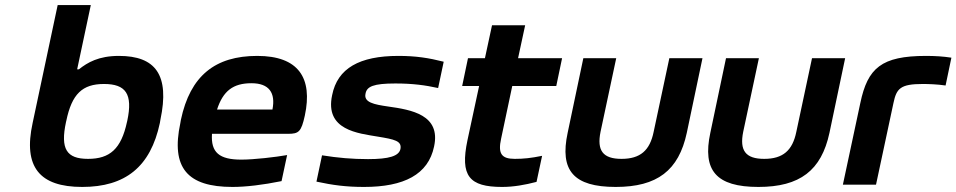

<svg xmlns="http://www.w3.org/2000/svg" viewBox="-20 -730 3781 759"><path d="M612 -244 614 -256C652 -435 594 -509 450 -509C370 -509 326 -483 292 -456H285L339 -710H208L109 -244C71 -70 136 9 305 9C475 9 575 -70 612 -244ZM241 -248 242 -252C264 -359 306 -398 391 -398C477 -398 506 -359 483 -252L482 -248C459 -141 414 -102 328 -102C243 -102 218 -141 241 -248Z M1185 -273C1217 -422 1160 -509 997 -509C831 -509 732 -431 695 -256L693 -244C655 -66 721 9 899 9C952 9 1019 1 1093 -14L1115 -117C1070 -109 984 -99 934 -99C847 -99 813 -127 818 -201H1119C1161 -201 1171 -209 1185 -273ZM838 -297C862 -371 902 -401 974 -401C1044 -401 1070 -363 1057 -297Z M1473 -190C1540 -179 1569 -173 1563 -141C1557 -113 1518 -101 1435 -101C1372 -101 1316 -106 1253 -116L1231 -12C1296 2 1348 9 1419 9C1577 9 1673 -40 1696 -151C1723 -276 1607 -296 1514 -309C1459 -317 1417 -325 1425 -360C1430 -388 1456 -400 1543 -400C1612 -400 1662 -393 1712 -382L1734 -486C1675 -501 1624 -509 1555 -509C1401 -509 1314 -460 1293 -354C1263 -215 1397 -203 1473 -190Z M2015 -102C1962 -102 1948 -123 1961 -182L2005 -390H2179L2202 -500H2028L2056 -630H1925L1897 -500H1830L1807 -390H1874L1828 -176C1798 -34 1835 9 1965 9C2010 9 2055 1 2101 -11L2123 -114C2079 -105 2050 -102 2015 -102Z M2224 -205C2192 -56 2247 9 2414 9C2578 9 2663 -56 2695 -205L2757 -500H2626L2564 -209C2549 -135 2511 -102 2437 -102C2363 -102 2339 -135 2354 -209L2416 -500H2286Z M2788 -205C2756 -56 2811 9 2978 9C3142 9 3227 -56 3259 -205L3321 -500H3190L3128 -209C3113 -135 3075 -102 3001 -102C2927 -102 2903 -135 2918 -209L2980 -500H2850Z M3628 -398C3647 -398 3686 -397 3718 -392L3741 -502C3709 -507 3676 -509 3641 -509C3464 -509 3410 -461 3381 -323L3312 0H3443L3512 -323C3524 -380 3539 -398 3628 -398Z"/></svg>

Font: LT Wave Text Bold Italic
Style: Regular
Weight: 700
Designer: Daniel Lyons
Version: Version 2.5 (Glyphs App)